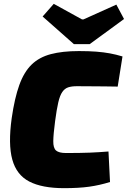

<svg xmlns="http://www.w3.org/2000/svg" viewBox="-20 -968 666 1000"><path d="M391 -702Q443 -702 481.5 -699Q520 -696 552.5 -690Q585 -684 618 -674L593 -517Q557 -518 525.5 -518Q494 -518 460 -518.5Q426 -519 380 -519Q353 -519 335 -513Q317 -507 304.5 -489Q292 -471 283.5 -434.5Q275 -398 267 -337Q258 -269 257.5 -233Q257 -197 272 -184Q287 -171 324 -171Q399 -171 448 -173Q497 -175 545 -179L553 -20Q498 -3 444 4.5Q390 12 314 12Q199 12 132.5 -22.5Q66 -57 44 -137Q22 -217 41 -353Q56 -457 80.5 -525Q105 -593 144.5 -631.5Q184 -670 244.5 -686Q305 -702 391 -702ZM586 -944 626 -869 447 -738H365L202 -882L260 -948L407 -867H415Z"/></svg>

Font: Exo 2 Black
Style: Italic
Weight: 900
Italic angle: -8°
Designer: Natanael Gama
Foundry: Natanael Gama
Version: Version 2.010